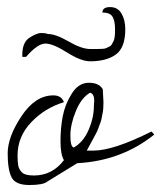

<svg xmlns="http://www.w3.org/2000/svg" viewBox="-20 -532 462 550"><path d="M274.4 -276.4 276.4 -239.3Q276.4 -218.8 273.9 -207.5Q271.5 -196.3 270.5 -190.4Q269.5 -184.6 265.6 -175.3Q261.7 -166 260.7 -162.1Q259.8 -158.2 253.9 -147.5Q248 -136.7 246.6 -133.8Q245.1 -130.9 237.8 -117.7Q230.5 -104.5 228.5 -100.6H248Q304.7 -100.6 414.1 -155.3L421.9 -146.5Q328.1 -71.3 201.2 -64.5L115.2 -11.7Q103.5 -2 64 -2Q24.4 -2 13.2 -23.9Q2 -45.9 2 -92.8Q2 -139.6 41.5 -199.2Q81.1 -258.8 132.8 -258.8Q156.2 -258.8 163.1 -239.3Q108.4 -222.7 69.3 -181.6Q30.3 -140.6 30.3 -86.9Q30.3 -68.4 32.2 -57.6Q34.2 -46.9 43 -38.1Q51.8 -29.3 77.1 -29.3Q129.9 -29.3 163.1 -73.2Q153.3 -89.8 153.3 -127.4Q153.3 -165 159.7 -198.7Q166 -232.4 185.5 -263.7Q205.1 -294.9 234.4 -294.9Q263.7 -294.9 274.4 -276.4ZM249 -230.5 250 -243.2Q250 -262.7 238.3 -266.6Q212.9 -252 197.3 -213.9Q181.6 -175.8 181.6 -143.6Q181.6 -111.3 191.4 -109.4Q218.8 -125 233.9 -160.2Q249 -195.3 249 -228.5ZM54.7 -369.1H43.9Q43.9 -372.1 43.9 -375Q43.9 -411.1 64.9 -424.3Q85.9 -437.5 97.7 -437.5Q109.4 -437.5 117.2 -434.6Q139.6 -434.6 176.8 -413.1Q213.9 -391.6 238.3 -391.6Q250 -391.6 257.8 -391.6Q265.6 -391.6 273.4 -392.1Q281.2 -392.6 283.7 -394Q286.1 -395.5 292 -397.9Q297.9 -400.4 299.8 -404.3Q301.8 -408.2 304.7 -413.1Q309.6 -420.9 309.6 -446.8Q309.6 -472.7 302.2 -484.4Q294.9 -496.1 273.4 -496.1Q273.4 -511.7 295.4 -511.7Q317.4 -511.7 328.1 -493.2Q338.9 -474.6 338.9 -448.2Q338.9 -395.5 312 -376Q285.2 -356.4 238.3 -356.4Q211.9 -356.4 171.9 -381.8Q131.8 -407.2 109.9 -407.2Q87.9 -407.2 54.7 -369.1Z"/></svg>

Font: Dawning of a New Day
Style: Regular
Weight: 400
Designer: Kimberly Geswein
Foundry: Kimberly Geswein
Version: Version 1.002 2010